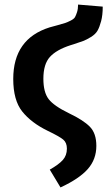

<svg xmlns="http://www.w3.org/2000/svg" viewBox="-20 -602 476 841"><path d="M245 219 198 141Q237 119 255 99Q273 79 273 49Q273 23 257 9.5Q241 -4 189 -29Q117 -64 77.5 -113.5Q38 -163 38 -256Q38 -432 197 -482Q209 -485 233.5 -492Q258 -499 266 -501.5Q274 -504 289 -511.5Q304 -519 308.5 -527Q313 -535 317.5 -549Q322 -563 322 -582L430 -573Q430 -536 423 -509.5Q416 -483 407 -467.5Q398 -452 378.5 -440Q359 -428 344.5 -422.5Q330 -417 302 -408Q293 -405 289 -404Q227 -384 198.5 -352.5Q170 -321 170 -257Q170 -198 193 -168Q216 -138 282 -106Q345 -76 373.5 -47Q402 -18 402 37Q402 96 364.5 138.5Q327 181 245 219Z"/></svg>

Font: Fira Sans Condensed Medium
Style: Regular
Weight: 500
Width: 3
Designer: Carrois Corporate & Edenspiekermann AG
Foundry: Carrois Corporate GbR & Edenspiekermann AG
Version: Version 4.203;PS 004.203;hotconv 1.0.88;makeotf.lib2.5.64775